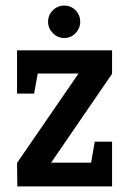

<svg xmlns="http://www.w3.org/2000/svg" viewBox="-20 -667 463 687"><path d="M42 0 41 -84 261 -404H115L102 -332H41V-487H381V-403L163 -85H306L319 -160H381V0ZM210 -531Q186 -531 169 -548.5Q152 -566 152 -589Q152 -613 169 -630Q186 -647 210 -647Q234 -647 250.5 -630Q267 -613 267 -589Q267 -566 250.5 -548.5Q234 -531 210 -531Z"/></svg>

Font: Kreon Light Medium
Style: Regular
Weight: 500
Version: Version 2.002